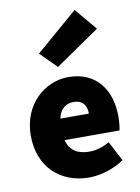

<svg xmlns="http://www.w3.org/2000/svg" viewBox="-93 -906 713 981"><g transform="rotate(-10 263.0 -416.0)"><path d="M290 12C346 12 418 -8 472 -46L418 -148C382 -128 348 -118 314 -118C258 -118 214 -138 198 -198H483C486 -210 490 -240 490 -270C490 -404 420 -512 272 -512C150 -512 32 -412 32 -250C32 -84 144 12 290 12ZM196 -310C206 -360 238 -382 276 -382C328 -382 344 -348 344 -310ZM230 -572 460 -730 364 -844 146 -656Z"/></g></svg>

Font: Source Sans Pro Black
Style: Regular
Weight: 900
Designer: Paul D. Hunt
Foundry: Adobe Systems Incorporated
Version: Version 3.006;hotconv 1.0.111;makeotfexe 2.5.65597